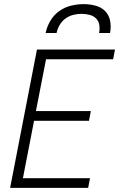

<svg xmlns="http://www.w3.org/2000/svg" viewBox="-20 -910 590 930"><path d="M29 0 159 -670H537L528 -623H203L154 -372H420L411 -325H145L91 -47H416L407 0ZM201 -750Q207 -780 223.5 -808.5Q240 -837 266.5 -856Q293 -875 324 -882.5Q355 -890 385 -890Q415 -890 443 -882.5Q471 -875 489.5 -856Q508 -837 513.5 -808.5Q519 -780 513 -750H460Q464 -770 461 -789Q458 -808 445.5 -820.5Q433 -833 414 -838Q395 -843 375 -843Q355 -843 335 -838Q315 -833 297.5 -820.5Q280 -808 269 -789Q258 -770 254 -750Z"/></svg>

Font: Lode Dark Term
Style: Italic
Weight: 400
Italic angle: -11°
Monospace: yes
Designer: Belleve Invis
Foundry: Belleve Invis
Version: Version 29.2.0